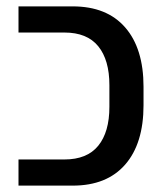

<svg xmlns="http://www.w3.org/2000/svg" viewBox="-20 -582 518 602"><path d="M38 -82H182Q253 -82 288 -125Q323 -168 323 -247V-315Q323 -394 288 -437Q253 -480 182 -480H38V-562H208Q315 -562 372.5 -496Q430 -430 430 -310V-252Q430 -132 372.5 -66Q315 0 208 0H38Z"/></svg>

Font: Assistant SemiBold
Style: Regular
Weight: 600
Designer: Hebrew By Ben Nathan, Latin by Paul Hunt
Version: Version 2.001; ttfautohint (v1.6)